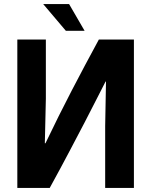

<svg xmlns="http://www.w3.org/2000/svg" viewBox="-20 -922 742 942"><path d="M65 0V-728H205V-438L200 -219H203Q268 -355 332 -478Q396 -601 465 -728H637V0H496V-303L500 -522H498Q476 -480 451.5 -431Q427 -382 395 -321Q363 -260 321.5 -181Q280 -102 224 0ZM303 -771 192 -902H319L395 -771Z"/></svg>

Font: Murecho SemiBold
Style: Regular
Weight: 600
Designer: Neil Summerour
Foundry: Positype
Version: Version 1.010; ttfautohint (v1.8.3)